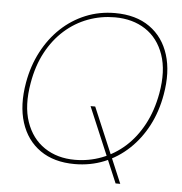

<svg xmlns="http://www.w3.org/2000/svg" viewBox="-55 -765 854 903"><g transform="rotate(5 372.0 -313.0)"><path d="M524 86 375 -266H397L546 86ZM324 12Q226 12 161 -33.5Q96 -79 70 -160.5Q44 -242 63 -350Q77 -430 112 -496.5Q147 -563 198 -611Q249 -659 313.5 -685.5Q378 -712 452 -712Q551 -712 616 -666Q681 -620 706.5 -538.5Q732 -457 713 -350Q699 -269 664.5 -203Q630 -137 578.5 -88.5Q527 -40 462.5 -14Q398 12 324 12ZM323 -8Q389 -8 449.5 -31Q510 -54 559 -98Q608 -142 642.5 -206.5Q677 -271 692 -354Q711 -461 684.5 -537Q658 -613 597.5 -652.5Q537 -692 453 -692Q387 -692 326.5 -669.5Q266 -647 216.5 -603Q167 -559 133 -495.5Q99 -432 85 -350Q66 -242 92.5 -165.5Q119 -89 179.5 -48.5Q240 -8 323 -8Z"/></g></svg>

Font: DM Sans 12pt Thin
Style: Italic
Weight: 250
Italic angle: -10°
Version: Version 4.004;gftools[0.9.30]